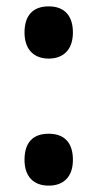

<svg xmlns="http://www.w3.org/2000/svg" viewBox="-20 -570 305 603"><path d="M133 -386C180 -386 209 -415 209 -468C209 -520 183 -550 133 -550C82 -550 57 -520 57 -468C57 -416 85 -386 133 -386ZM133 13C180 13 209 -15 209 -68C209 -122 182 -150 133 -150C82 -150 57 -121 57 -68C57 -16 85 13 133 13Z"/></svg>

Font: Noto Sans Malayalam ExtraCondensed
Style: Bold
Weight: 700
Width: 2
Designer: Jelle Bosma - Monotype Design Team
Foundry: Monotype Imaging Inc.
Version: Version 2.104